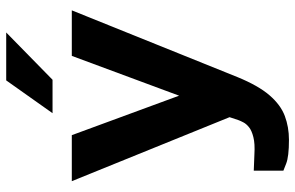

<svg xmlns="http://www.w3.org/2000/svg" viewBox="-182 -580 928 603"><g transform="rotate(-90 281.5 -279.0)"><path d="M143.5 165Q90.5 165 68.5 156.2Q46.5 147.5 46.5 147.5V54.5L98 56.5Q131.5 58.5 152 53.2Q172.5 48 183 39.5Q193.5 31 198.2 21.8Q203 12.5 205 7L214.5 -21.5L13.5 -517H158L282 -180L407 -517H550L340.5 3Q313.5 69 283.2 104Q253 139 218.2 152Q183.5 165 143.5 165ZM227 -577.5 330 -723H480.5L332 -577.5Z"/></g></svg>

Font: Public Sans Thin
Style: Bold
Weight: 700
Version: Version 2.001